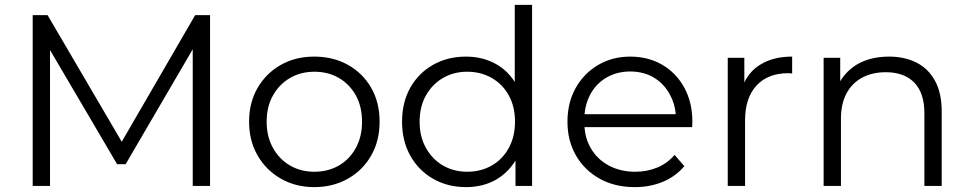

<svg xmlns="http://www.w3.org/2000/svg" viewBox="-20 -762 3973 787"><path d="M114 0V-700H175L479 -181L780 -700H841V0H770V-560L495 -89H460L185 -557V0Z M1268 -58Q1325 -58 1369 -83.5Q1413 -109 1438.5 -155.5Q1464 -202 1464 -263Q1464 -325 1438.5 -371Q1413 -417 1369 -442.5Q1325 -468 1269 -468Q1213 -468 1169 -442.5Q1125 -417 1099 -371Q1073 -325 1073 -263Q1073 -202 1099 -155.5Q1125 -109 1169 -83.5Q1213 -58 1268 -58ZM1268 5Q1192 5 1131.5 -29.5Q1071 -64 1036 -124.5Q1001 -185 1001 -263Q1001 -342 1036 -402Q1071 -462 1131 -496Q1191 -530 1268 -530Q1346 -530 1406.5 -496Q1467 -462 1501.5 -402Q1536 -342 1536 -263Q1536 -185 1501.5 -124.5Q1467 -64 1406 -29.5Q1345 5 1268 5Z M1895 -58Q1951 -58 1995.5 -83.5Q2040 -109 2065.5 -155.5Q2091 -202 2091 -263Q2091 -325 2065.5 -371Q2040 -417 1995.5 -442.5Q1951 -468 1895 -468Q1840 -468 1796 -442.5Q1752 -417 1726 -371Q1700 -325 1700 -263Q1700 -202 1726 -155.5Q1752 -109 1796 -83.5Q1840 -58 1895 -58ZM1890 5Q1815 5 1755.5 -29Q1696 -63 1662 -123.5Q1628 -184 1628 -263Q1628 -343 1662 -403Q1696 -463 1755.5 -496.5Q1815 -530 1890 -530Q1959 -530 2014 -499Q2060 -473 2090 -426V-742H2161V0H2093V-104Q2062 -54 2014 -26Q1960 5 1890 5Z M2582 5Q2500 5 2438 -29.5Q2376 -64 2341 -124.5Q2306 -185 2306 -263Q2306 -341 2339.5 -401Q2373 -461 2431.5 -495.5Q2490 -530 2563 -530Q2637 -530 2694.5 -496.5Q2752 -463 2785 -402.5Q2818 -342 2818 -263Q2818 -258 2817.5 -252.5Q2817 -247 2817 -241H2376Q2379 -193 2402 -154Q2428 -109 2475.5 -83.5Q2523 -58 2584 -58Q2632 -58 2673.5 -75Q2715 -92 2745 -127L2785 -81Q2750 -39 2697.5 -17Q2645 5 2582 5ZM2750 -294Q2746 -338 2726 -374Q2702 -419 2660 -444Q2618 -469 2563 -469Q2509 -469 2466 -444Q2423 -419 2399 -374Q2380 -338 2376 -294Z M2963 0V-525H3031V-424Q3054 -472 3098 -498Q3150 -530 3227 -530V-461Q3223 -461 3219 -461.5Q3215 -462 3211 -462Q3128 -462 3081 -411.5Q3034 -361 3034 -268V0Z M3624 -530Q3688 -530 3736.5 -505.5Q3785 -481 3812.5 -431Q3840 -381 3840 -305V0H3769V-298Q3769 -381 3727.5 -423.5Q3686 -466 3611 -466Q3555 -466 3513.5 -443.5Q3472 -421 3449.5 -378.5Q3427 -336 3427 -276V0H3356V-525H3424V-429Q3449 -471 3493 -498Q3548 -530 3624 -530Z"/></svg>

Font: Modern
Style: Small
Weight: 400
Designer: Julieta Ulanovsky
Foundry: Julieta Ulanovsky
Version: Version 8.000